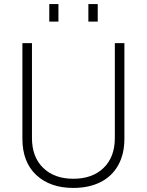

<svg xmlns="http://www.w3.org/2000/svg" viewBox="-20 -912 721 943"><path d="M340 11Q226 11 158 -52.5Q90 -116 90 -231V-700H137V-234Q137 -141 192 -87.5Q247 -34 340 -34Q434 -34 489 -87.5Q544 -141 544 -234V-700H591V-231Q591 -155 560.5 -100.5Q530 -46 473.5 -17.5Q417 11 340 11ZM414 -806V-892H460V-806ZM222 -806V-892H267V-806Z"/></svg>

Font: SUSE ExtraLight
Style: Regular
Weight: 250
Designer: Rene Bieder
Foundry: SUSE
Version: Version 1.000